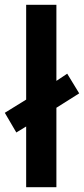

<svg xmlns="http://www.w3.org/2000/svg" viewBox="-31 -780 350 800"><path d="M78 0H204V-331L299 -391L249 -473L204 -443V-760H78V-365L-11 -310L37 -228L78 -253Z"/></svg>

Font: Noto Sans Tai Tham SemiBold
Style: Regular
Weight: 600
Designer: Monotype Design Team 2013. Revised by David WIlliams 2020
Foundry: Monotype Imaging Inc.
Version: Version 2.002